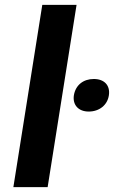

<svg xmlns="http://www.w3.org/2000/svg" viewBox="-20 -770 469 790"><path d="M35 0H176L295 -750H154ZM284 -378C278 -338 303 -311 345 -311C388 -311 422 -337 428 -378C434 -419 409 -445 366 -445C323 -445 291 -420 284 -378Z"/></svg>

Font: Asimov Pro
Style: BdObl
Weight: 700
Designer: Google
Version: Version 2.000980; 2014